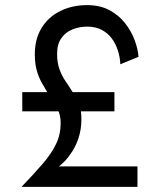

<svg xmlns="http://www.w3.org/2000/svg" viewBox="-20 -730 620 750"><path d="M427 -370V-295H296Q298 -281 298 -264Q298 -224 286 -188.5Q274 -153 253 -125Q234 -98 210 -80H517V0H64Q113 -51 147 -90.5Q181 -130 199 -167.5Q217 -205 217 -249Q217 -274 209 -295H67V-370H165Q158 -380 152 -392Q136 -416 126 -446.5Q116 -477 116 -518Q116 -578 142.5 -621Q169 -664 215.5 -687Q262 -710 321 -710Q371 -710 408 -690Q445 -670 469 -639Q493 -608 506 -573Q519 -538 521 -508L450 -479Q449 -506 440.5 -532.5Q432 -559 416.5 -580Q401 -601 377 -613.5Q353 -626 321 -626Q291 -626 264 -615.5Q237 -605 220 -581.5Q203 -558 203 -520Q203 -485 212.5 -459Q222 -433 236.5 -412Q251 -391 264 -370Z"/></svg>

Font: Jost
Style: Regular
Weight: 400
Version: Version 3.710